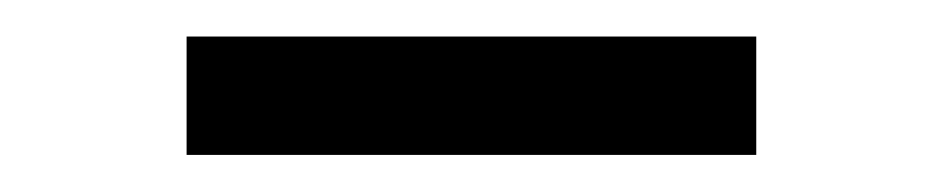

<svg xmlns="http://www.w3.org/2000/svg" viewBox="-20 -338 506 103"><path d="M80.1 -254.9V-318.4H385.7V-254.9Z"/></svg>

Font: Mgen+ 1c regular
Style: Regular
Weight: 400
Designer: [Source Han Sans]
Ryoko NISHIZUKA  (kana & ideographs); Paul D. Hunt (Latin, Greek & Cyrillic); Wenlong ZHANG  (bopomofo
Version: Version 1.059.20150602